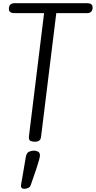

<svg xmlns="http://www.w3.org/2000/svg" viewBox="-20 -880 604 1211"><path d="M202 14Q186 14 174 9.5Q162 5 162 -14Q162 -14 162.5 -19Q163 -24 165.5 -45Q168 -66 174 -114Q180 -162 190.5 -247.5Q201 -333 217.5 -467.5Q234 -602 258 -797H69Q55 -797 45.5 -803.5Q36 -810 36 -823Q36 -860 73 -860H532Q546 -860 555 -853.5Q564 -847 564 -833Q564 -797 528 -797H335L239 -18Q237 1 226.5 7.5Q216 14 202 14ZM135 311Q112 311 112 293Q112 291 114 278Q116 265 123 226.5Q130 188 143 109Q148 83 164 76.5Q180 70 194 70Q208 70 220 76.5Q232 83 232 100Q232 108 227 127Q222 146 209.5 184Q197 222 174 287Q169 302 155 306.5Q141 311 135 311Z"/></svg>

Font: Kite One
Style: Regular
Weight: 400
Designer: Eduardo Rodriguez Tunni
Foundry: Eduardo Rodriguez Tunni
Version: Version 1.002; ttfautohint (v1.8.4.7-5d5b);gftools[0.9.23]